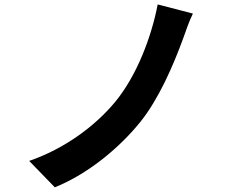

<svg xmlns="http://www.w3.org/2000/svg" viewBox="-20 -792 1040 850"><path d="M834 -732 678.1 -772.4C650.6 -628.6 585.3 -456.2 489.3 -340.2C399.6 -232.4 265.4 -133.5 109.2 -79.6L222.7 37.3C377.4 -24.9 516.6 -146.7 602.2 -253.4C683.2 -354.3 748.3 -505.1 790.3 -620.4C801.8 -652.4 816.3 -696 834 -732Z"/></svg>

Font: Source Han Sans JP VF
Style: Regular
Weight: 250
Designer: Ryoko NISHIZUKA 西塚涼子 (kana, bopomofo & ideographs); Paul D. Hunt (Latin, Greek & Cyrillic); Sandoll Communications 산돌커뮤니
Foundry: Adobe
Version: Version 2.004;hotconv 1.0.118;makeotfexe 2.5.65603